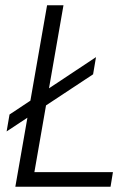

<svg xmlns="http://www.w3.org/2000/svg" viewBox="-20 -706 494 726"><path d="M38 0 158 -686H220L110 -55H407L398 0ZM5 -209 16 -273 343 -490 332 -425Z"/></svg>

Font: Archivo SemiCondensed ExtraLight
Style: Italic
Weight: 250
Width: 4
Italic angle: -10°
Designer: Hector Gatti
Foundry: Omnibus-Type
Version: Version 2.001